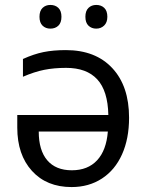

<svg xmlns="http://www.w3.org/2000/svg" viewBox="-20 -748 599 778"><path d="M184 -632Q204 -632 216.5 -644Q229 -656 229 -680Q229 -704 216.5 -716Q204 -728 184 -728Q165 -728 152.5 -716Q140 -704 140 -680Q140 -656 152.5 -644Q165 -632 184 -632ZM370 -632Q389 -632 402 -644.5Q415 -657 415 -680Q415 -704 402.5 -716Q390 -728 370 -728Q351 -728 338.5 -716Q326 -704 326 -680Q326 -656 338.5 -644Q351 -632 370 -632ZM73 -509V-437Q119 -457 159 -465Q199 -473 248 -473Q331 -473 374 -426.5Q417 -380 419 -282H50V-231Q50 -121 109.5 -55.5Q169 10 270 10Q340 10 393 -24.5Q446 -59 474.5 -122.5Q503 -186 503 -271Q503 -399 435 -472Q367 -545 247 -545Q196 -545 156.5 -537Q117 -529 73 -509ZM137 -215H417Q411 -139 373.5 -98.5Q336 -58 271 -58Q206 -58 171.5 -98.5Q137 -139 137 -215Z"/></svg>

Font: OpenSansMMV
Style: Regular
Weight: 400
Designer: Steve Matteson
Foundry: Ascender Corporation
Version: Version 4.000